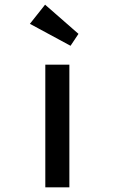

<svg xmlns="http://www.w3.org/2000/svg" viewBox="-20 -802 491 822"><path d="M174 0V-525H277V0ZM282 -606 108 -700 173 -782 316 -657Z"/></svg>

Font: Lexend Tera
Style: Regular
Weight: 400
Designer: Bonnie Shaver-Troup, Thomas Jockin
Foundry: Lexend
Version: Version 1.007